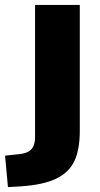

<svg xmlns="http://www.w3.org/2000/svg" viewBox="-77 -559 403 775"><path d="M-56.6 69.3 -2 63.5Q33.2 60.5 48.8 44.4Q64.5 28.3 64.5 -4.9V-539.1H245.1V-31.2Q245.1 44.9 223.1 91.3Q201.2 137.7 148.9 162.6Q96.7 187.5 4.9 193.4L-44.9 196.3Z"/></svg>

Font: Min Sans Black
Style: Regular
Weight: 900
Designer: Jinseong-Kim, NotoSansCJK, Nunito
Foundry: Jinseong-Kim
Version: Version 1.000